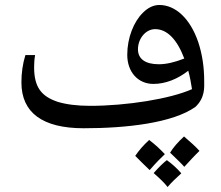

<svg xmlns="http://www.w3.org/2000/svg" viewBox="-20 -655 888 771"><path d="M316 -140C488 -140 674 -161 765 -226C804 -263 800 -305 800 -328C800 -386 792 -438 776 -486C744 -580 685 -635 620 -635C596 -635 574 -624 554 -604C517 -568 491 -503 491 -435C491 -366 534 -318 596 -318C645 -318 694 -338 736 -371C743 -346 747 -322 751 -297C664 -258 488 -230 342 -230C288 -230 245 -236 212 -246C146 -268 117 -305 117 -385C117 -401 118 -418 121 -434H82C71 -398 66 -362 66 -324C66 -203 150 -140 316 -140ZM618 -397C564 -397 534 -418 534 -457C534 -500 565 -538 603 -538C651 -538 691 -497 720 -420C682 -405 648 -397 618 -397ZM719 -107C694 -84 676 -63 663 -42C692 -14 712 5 720 15C743 -10 763 -32 781 -49C767 -65 746 -84 719 -107ZM579 -93C556 -72 537 -50 523 -29C542 -10 561 9 581 28C606 -1 627 -22 642 -36C624 -55 604 -74 579 -93ZM650 -12C637 -2 619 15 597 40C621 61 640 79 653 96C668 78 687 60 708 41C691 21 671 3 650 -12Z"/></svg>

Font: Noto Naskh Arabic UI Medium
Style: Regular
Weight: 500
Designer: Monotype Design Team, David Williams, Mohamad Dakak and Nizar Qandah
Foundry: Monotype Imaging Inc.
Version: Version 2.014